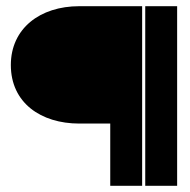

<svg xmlns="http://www.w3.org/2000/svg" viewBox="-20 -600 614 620"><path d="M236 -201H336V0H439V-580H236C109 -580 15 -508 15 -390C15 -268 112 -201 236 -201ZM552 0V-580H449V0Z"/></svg>

Font: Charger Pro
Style: BlkExt
Weight: 900
Designer: Jasper
Foundry: Cannot Into Space Fonts
Version: Version 1.09